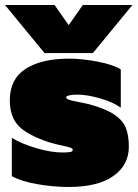

<svg xmlns="http://www.w3.org/2000/svg" viewBox="-25 -728 547 763"><path d="M-5 -708H192L248 -628L304 -708H501L344 -517H152ZM22 -28V-180Q62 -156 120 -139Q178 -122 223 -122Q245 -122 254.5 -124Q264 -126 264 -133Q264 -138 255.5 -141Q247 -144 233 -147Q199 -154 172 -162Q86 -190 50 -226.5Q14 -263 14 -330Q14 -414 77 -454.5Q140 -495 250 -495Q301 -495 363.5 -483Q426 -471 455 -452V-300Q427 -321 374.5 -336.5Q322 -352 281 -352Q262 -352 250 -349Q238 -346 238 -341Q238 -336 248 -332Q258 -328 281 -324Q326 -315 332 -313Q394 -296 428 -273.5Q462 -251 474.5 -221Q487 -191 487 -145Q487 -72 425.5 -28.5Q364 15 248 15Q188 15 124 4Q60 -7 22 -28Z"/></svg>

Font: Readiness Black
Style: Regular
Weight: 900
Designer: Katatrad Team
Foundry: CadsonDemak
Version: Version 1.00;April 23, 2019;FontCreator 11.5.0.2425 64-bit; 